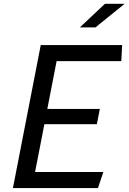

<svg xmlns="http://www.w3.org/2000/svg" viewBox="-20 -960 660 980"><path d="M46 0H480L507.5 -82H159L206.5 -326H474.5L489.5 -404H221.5L269 -648H599L603.5 -730H188ZM387.5 -820 515.5 -940.5H616L467 -820Z"/></svg>

Font: Monaspace Krypton
Style: Italic
Weight: 400
Italic angle: -11°
Designer: Riley Cran & the Lettermatic Team
Foundry: Lettermatic
Version: Version 1.101 (Monaspace Krypton)